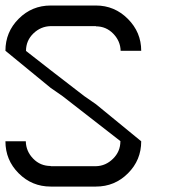

<svg xmlns="http://www.w3.org/2000/svg" viewBox="-20 -687 707 707"><path d="M75 -166.7Q75.8 -130 102.1 -102.9Q128.3 -75.8 166.7 -75.8V-75H333.3Q369.2 -75.8 396.2 -102.5Q423.3 -129.2 423.3 -166.7H424.2Q350 -225 210 -333.3L166.7 -363.3L0 -500Q0 -569.2 48.8 -617.9Q97.5 -666.7 166.7 -666.7H333.3Q401.7 -666.7 450.8 -617.5Q500 -568.3 500 -500H424.2Q423.3 -535.8 397.1 -562.9Q370.8 -590 333.3 -590V-590.8H166.7Q130 -590 102.9 -563.8Q75.8 -537.5 75.8 -500H75Q153.3 -438.3 290 -333.3L333.3 -303.3L500 -166.7Q500 -97.5 451.2 -48.8Q402.5 0 333.3 0H166.7Q97.5 0 48.8 -48.8Q0 -97.5 0 -166.7Z"/></svg>

Font: 0xA000-Squareish-Mono
Style: Squareish-Mono
Weight: 400
Version: Version 0.1